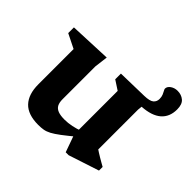

<svg xmlns="http://www.w3.org/2000/svg" viewBox="-155 -827 1024 1024"><g transform="rotate(45 357.0 -315.0)"><path d="M243 -177Q243 -151.5 251.2 -136.2Q259.5 -121 278 -114Q296.5 -107 327 -107Q353 -107 381 -112.8Q409 -118.5 433 -128L444 -94Q400 -57.5 371.5 -36Q343 -14.5 323.5 -4.2Q304 6 286.8 9Q269.5 12 248 12Q170 12 132.8 -27.2Q95.5 -66.5 95.5 -142V-407.5L15 -447.5V-490.5L252.5 -500.5L243 -424.5ZM608 -543.5Q608 -559.5 603.2 -571Q598.5 -582.5 593.8 -590.5Q589 -598.5 589 -603Q589.5 -619.5 606.5 -631Q623.5 -642.5 645.5 -642.5Q674.5 -642.5 694.2 -625.8Q714 -609 714 -570.5Q714 -514 677.8 -482.5Q641.5 -451 569.5 -446.5L567 -422.5V-122Q572 -118.5 582.2 -112Q592.5 -105.5 605 -98Q617.5 -90.5 629.5 -83.8Q641.5 -77 649.5 -72.5V-45L477 11.5H455L419.5 -88V-416L366.5 -450.5V-493.5L538.5 -497.5Q579 -498.5 593.5 -510.8Q608 -523 608 -543.5Z"/></g></svg>

Font: Newsreader 9pt SemiBold
Style: Regular
Weight: 600
Designer: Hugues Gentile
Foundry: Production Type
Version: Version 1.003